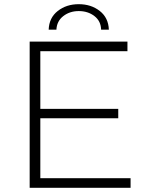

<svg xmlns="http://www.w3.org/2000/svg" viewBox="-20 -899 709 919"><path d="M167 -378H546V-333H167ZM173 -46H605V0H122V-700H590V-654H173ZM213 -757Q215 -814 256.5 -846.5Q298 -879 357 -879Q416 -879 457.5 -846.5Q499 -814 501 -757H464Q463 -798 432 -822Q401 -846 357 -846Q314 -846 283 -822Q252 -798 250 -757Z"/></svg>

Font: Modern
Style: Regular
Weight: 300
Designer: Julieta Ulanovsky
Foundry: Julieta Ulanovsky
Version: Version 8.000